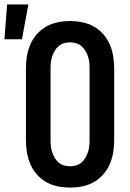

<svg xmlns="http://www.w3.org/2000/svg" viewBox="-66 -838 586 866"><path d="M250 8Q222 8 194.5 2.5Q167 -3 143 -16.5Q119 -30 100.5 -51Q82 -72 71 -97.5Q60 -123 55.5 -150Q51 -177 51 -205V-530Q51 -558 55.5 -585Q60 -612 71 -637.5Q82 -663 100.5 -684Q119 -705 143 -718.5Q167 -732 194.5 -737.5Q222 -743 250 -743Q278 -743 305.5 -737.5Q333 -732 357 -718.5Q381 -705 399.5 -684Q418 -663 429 -637.5Q440 -612 444.5 -585Q449 -558 449 -530V-205Q449 -177 444.5 -150Q440 -123 429 -97.5Q418 -72 399.5 -51Q381 -30 357 -16.5Q333 -3 305.5 2.5Q278 8 250 8ZM250 -88Q264 -88 277.5 -92Q291 -96 301.5 -105Q312 -114 319 -126Q326 -138 330.5 -151Q335 -164 336.5 -177.5Q338 -191 338 -205V-530Q338 -544 336.5 -557.5Q335 -571 330.5 -584Q326 -597 319 -609Q312 -621 301.5 -630Q291 -639 277.5 -643Q264 -647 250 -647Q236 -647 222.5 -643Q209 -639 198.5 -630Q188 -621 181 -609Q174 -597 169.5 -584Q165 -571 163.5 -557.5Q162 -544 162 -530V-205Q162 -191 163.5 -177.5Q165 -164 169.5 -151Q174 -138 181 -126Q188 -114 198.5 -105Q209 -96 222.5 -92Q236 -88 250 -88ZM-46 -661 -34 -818H62L33 -661Z"/></svg>

Font: Iosevka Curly
Style: Bold
Weight: 700
Monospace: yes
Designer: Belleve Invis
Foundry: Belleve Invis
Version: Version 22.1.2; ttfautohint (v1.8.4)